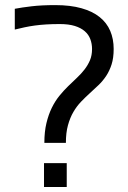

<svg xmlns="http://www.w3.org/2000/svg" viewBox="-20 -747 513 767"><path d="M155.8 0V-95.2H246.6V0ZM218.8 -650.9Q189 -650.9 164.6 -649.4Q140.1 -647.9 118.9 -645Q97.7 -642.1 78.1 -637.9Q58.6 -633.8 39.1 -628.9V-711.9Q66.9 -717.3 106.4 -721.9Q146 -726.6 200.7 -726.6Q261.2 -726.6 305.4 -714.1Q349.6 -701.7 378.2 -678.7Q406.7 -655.8 420.4 -623.5Q434.1 -591.3 434.1 -551.3Q434.1 -515.6 425.8 -489.7Q417.5 -463.9 404.1 -443.6Q390.6 -423.3 373.5 -407Q356.4 -390.6 338.6 -374.5Q320.8 -358.4 303.7 -340.6Q286.6 -322.8 273.2 -299.8Q259.8 -276.9 251.5 -246.8Q243.2 -216.8 243.2 -176.3H157.2Q157.2 -220.7 165.5 -255.1Q173.8 -289.6 187 -316.4Q200.2 -343.3 217.3 -364.3Q234.4 -385.3 252.4 -402.8Q270.5 -420.4 287.6 -436.5Q304.7 -452.6 317.9 -469.7Q331.1 -486.8 339.4 -506.3Q347.7 -525.9 347.7 -551.3Q347.7 -572.3 340.8 -590.6Q334 -608.9 318.6 -622.3Q303.2 -635.7 278.8 -643.3Q254.4 -650.9 218.8 -650.9Z"/></svg>

Font: Arian AMU
Style: Regular
Weight: 400
Designer: Ruben Hakobyan (Tarumian)
Foundry: Ruben Hakobyan (Tarumian)
Version: Version 4.003